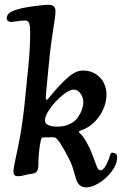

<svg xmlns="http://www.w3.org/2000/svg" viewBox="-20 -737 515 811"><path d="M83.5 -295.4 100.1 -460.4Q107.4 -536.1 107.4 -598.6Q107.4 -628.4 103 -639.4Q98.6 -650.4 86.9 -650.4Q72.8 -650.4 51.3 -647.2Q29.8 -644 26.9 -644Q19.5 -644 13.9 -648.4Q8.3 -652.8 8.3 -659.2Q8.3 -670.9 15.9 -678.7Q23.4 -686.5 42.5 -693.8Q67.4 -703.1 116 -710Q164.6 -716.8 187 -716.8Q199.2 -716.8 206.8 -710Q214.4 -703.1 214.4 -689.9Q214.4 -675.3 210.2 -648.9Q206.1 -622.6 198.7 -572Q191.4 -521.5 186 -462.9L175.3 -352.1Q171.4 -314.9 176.3 -314.9Q178.2 -314.9 182.6 -319.3Q187 -323.7 193.6 -331.8Q200.2 -339.8 201.7 -341.8Q242.2 -389.6 272 -414.3Q301.8 -439 330.6 -439Q374 -439 401.9 -409.9Q429.7 -380.9 429.7 -337.4Q429.7 -291.5 401.1 -248.5Q372.6 -205.6 328.1 -188.5Q313 -183.1 313 -181.2Q313 -179.2 315.9 -176Q318.8 -172.9 323 -168.7Q327.1 -164.6 329.1 -162.1Q335 -153.8 340.6 -145Q346.2 -136.2 351.3 -125.5Q356.4 -114.7 360.4 -106.9Q364.3 -99.1 368.9 -86.7Q373.5 -74.2 375.7 -68.6Q377.9 -63 382.8 -50Q387.7 -37.1 388.7 -34.2Q394 -18.1 404.3 -17.6Q415.5 -17.1 427 -38.1Q438.5 -59.1 444.8 -81.1Q448.2 -92.3 454.1 -92.3Q465.3 -91.3 470 -87.2Q474.6 -83 474.6 -72.3Q474.6 -42 450.7 -11.2Q426.8 19.5 396.5 37.1Q366.2 54.7 344.7 54.7Q318.8 54.7 306.6 32.2Q302.2 24.9 293 -9.5Q283.7 -43.9 268.6 -71.8Q246.6 -114.3 231.9 -135.7Q217.3 -157.2 208 -157.2Q204.1 -157.2 187 -157Q169.9 -156.7 165.5 -156.7Q157.7 -156.7 155.3 -152.1Q152.8 -147.5 150.4 -133.8Q142.1 -90.8 142.1 -39.1Q142.1 -6.3 118.7 -3.9Q104 -2.4 85.9 2.4Q67.9 7.3 58.1 7.3Q45.9 7.3 41.5 2.7Q37.1 -2 37.1 -10.7Q37.1 -28.8 44.4 -60.3Q51.8 -91.8 63.5 -154.1Q75.2 -216.3 83.5 -295.4ZM169.9 -229Q169.9 -202.1 223.6 -202.1Q252.9 -202.1 275.4 -213.4Q297.9 -224.6 309.3 -241.7Q320.8 -258.8 326.4 -275.1Q332 -291.5 332 -305.2Q332 -324.7 320.3 -341.6Q308.6 -358.4 291 -358.4Q272.9 -358.4 243.7 -334.5Q214.4 -310.5 192.1 -279.3Q169.9 -248 169.9 -229Z"/></svg>

Font: Cooper* Medium
Style: Italic
Weight: 500
Italic angle: -7°
Designer: Owen Earl
Foundry: indestructible type*
Version: Version 0.001